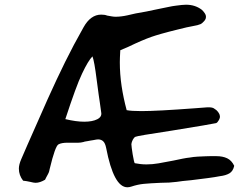

<svg xmlns="http://www.w3.org/2000/svg" viewBox="-20 -775 1063 814"><path d="M520 19Q462 19 430 -148Q426 -168 417.5 -176Q409 -184 396 -184Q390 -184 376 -181Q369 -180 363.5 -179Q358 -178 353 -177Q349 -176 344 -175.5Q339 -175 334 -173Q322 -170 313 -170H267Q241 -170 228 -163Q214 -156 191 -60Q190 -55 188.5 -49Q187 -43 183 -36Q179 -29 176 -23Q173 -17 171 -13Q149 0 131 0Q123 0 108 -4Q100 -6 92.5 -7Q85 -8 78 -9Q60 -32 60 -60Q60 -77 70 -100L96 -160Q144 -270 182 -354.5Q220 -439 256 -512Q292 -585 334 -659Q364 -713 409 -713Q425 -713 434 -709Q445 -707 454 -705.5Q463 -704 470 -704Q493 -704 520 -710Q547 -716 555 -718Q608 -727 633 -733L672 -741Q683 -743 696.5 -746Q710 -749 726 -751Q740 -753 751 -754Q762 -755 769 -755Q807 -755 835 -734Q842 -728 848 -719Q854 -710 853 -702Q853 -694 845.5 -685.5Q838 -677 831 -673Q820 -668 796 -664L771 -659L734 -650Q693 -640 665 -632Q637 -624 623 -619Q583 -605 525 -577L490 -562Q489 -546 488.5 -533Q488 -520 488 -511Q488 -461 495.5 -410.5Q503 -360 517 -308Q527 -306 542.5 -305Q558 -304 580 -304Q646 -304 806 -316L859 -320H866Q882 -320 889 -314Q898 -309 904.5 -300.5Q911 -292 912 -284Q914 -277 908 -266Q902 -255 896 -253Q888 -251 840.5 -243Q793 -235 707 -221Q561 -199 554 -195Q548 -192 543 -182.5Q538 -173 537 -164Q537 -161 538.5 -148Q540 -135 542.5 -120.5Q545 -106 547.5 -94.5Q550 -83 552 -83Q563 -81 575 -79.5Q587 -78 601 -78Q626 -78 652 -82.5Q678 -87 714 -94Q737 -99 755 -102.5Q773 -106 784 -107Q800 -110 818.5 -111Q837 -112 852 -112.5Q867 -113 871 -113H897Q924 -113 943 -104Q962 -95 973 -72Q968 -49 952.5 -40Q937 -31 912 -28Q892 -24 861.5 -20Q831 -16 790 -11Q770 -9 754.5 -7.5Q739 -6 729 -4Q714 -2 697 -1Q680 0 661 0Q615 2 589.5 4.5Q564 7 537 16Q528 19 520 19ZM337 -259Q372 -259 392.5 -269.5Q413 -280 409 -299L403 -342Q402 -349 398.5 -372.5Q395 -396 390 -436Q380 -516 372 -536Q354 -518 328 -463Q315 -436 297.5 -388Q280 -340 257 -270Q303 -259 337 -259Z"/></svg>

Font: Mansalva
Style: Regular
Weight: 400
Designer: Carolina Short
Foundry: Carolina Short
Version: Version 2.112; ttfautohint (v1.8.4.7-5d5b)